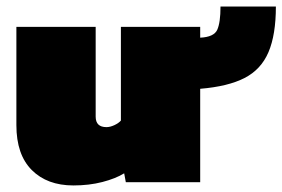

<svg xmlns="http://www.w3.org/2000/svg" viewBox="-20 -556 862 586"><path d="M204 10Q124 10 77 -37Q30 -84 30 -174V-474H272V-200Q272 -168 305 -168Q316 -168 329 -174Q342 -180 349 -188V-474H591V-441Q633 -443 643 -465Q653 -487 653 -536H822Q822 -450 799.5 -397Q777 -344 726.5 -318Q676 -292 591 -285V0H364L359 -27Q333 -11 292.5 -0.5Q252 10 204 10Z"/></svg>

Font: Kanit Black
Style: Regular
Weight: 900
Designer: Katatrad Team
Foundry: CadsonDemak
Version: Version 2.000; ttfautohint (v1.8.3)